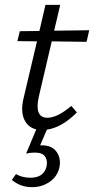

<svg xmlns="http://www.w3.org/2000/svg" viewBox="-20 -531 389 794"><path d="M194 -360 140 -129Q122 -44 176 -44Q217 -44 275 -93L298 -66Q235 -3 174 5L146 70H153Q195 70 214 97Q233 124 226 160Q218 198 186 220.5Q154 243 113 243Q64 243 29 213L46 189Q72 204 106 204Q160 204 172 159Q178 136 167.5 118Q157 100 124 100Q105 100 88 104L130 4Q95 -4 80 -37.5Q65 -71 77 -123L133 -360L52 -361L62 -402L143 -403L168 -511H229L204 -404L349 -406L338 -358Z"/></svg>

Font: EauTestInfant
Style: Italic
Weight: 400
Italic angle: -12°
Designer: Christian Thalmann (Catharsis Fonts)
Version: Version 0.001;PS 000.001;hotconv 1.0.88;makeotf.lib2.5.64775